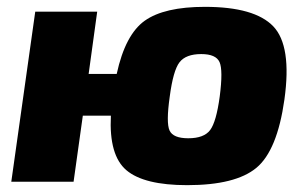

<svg xmlns="http://www.w3.org/2000/svg" viewBox="-20 -531 891 561"><path d="M239 -315H321Q346 -430 403 -470.5Q460 -511 579 -511Q724 -511 778.5 -454Q833 -397 811 -240Q790 -91 729 -40.5Q668 10 527 10Q401 10 349.5 -33.5Q298 -77 304 -193H222L195 0H13L83 -497H264ZM622 -249Q632 -326 621.5 -349.5Q611 -373 568 -373Q523 -373 504.5 -349Q486 -325 476 -249Q465 -172 475.5 -149.5Q486 -127 530 -127Q576 -127 594 -151Q612 -175 622 -249Z"/></svg>

Font: Exo 2.0 Extra Bold
Style: Italic
Weight: 800
Italic angle: -8°
Designer: Natanael Gama
Version: Version 1.001;PS 001.001;hotconv 1.0.70;makeotf.lib2.5.58329